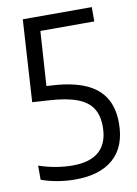

<svg xmlns="http://www.w3.org/2000/svg" viewBox="-85 -796 617 862"><g transform="rotate(-10 223.5 -365.5)"><path d="M188.8 9.3Q147.4 9.3 108 2.7Q68.7 -3.9 33.9 -16.7V-81.1Q70.3 -68.4 110.3 -61.5Q150.4 -54.7 187.5 -54.7Q268.6 -54.7 309.4 -92.2Q350.2 -129.8 350.2 -203.7Q350.2 -254.3 328.8 -287.5Q307.4 -320.7 259.9 -338.6Q212.3 -356.5 133.9 -361.2L57.1 -366L80.1 -740H394.7V-674.8H116.7L151 -708.6L130.5 -394L88.3 -429.1L165.1 -424.4Q252.1 -418.8 309.8 -393.6Q367.5 -368.3 395.9 -321.9Q424.4 -275.5 424.4 -206.5Q424.4 -100.6 363.3 -45.7Q302.3 9.3 188.8 9.3Z"/></g></svg>

Font: Encode Sans SC Condensed Thin
Style: Regular
Weight: 100
Width: 3
Designer: Multiple Designers
Foundry: Impallari Type
Version: Version 3.002